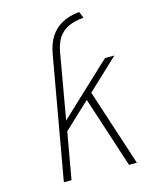

<svg xmlns="http://www.w3.org/2000/svg" viewBox="-113 -824 705 897"><g transform="rotate(-15 239.0 -375.0)"><path d="M83 0 187.5 -592Q196 -641 217.5 -674.2Q239 -707.5 274 -726.2Q309 -745 358 -750L370.5 -719Q328 -715.5 297.8 -701.8Q267.5 -688 249 -661Q230.5 -634 223 -590.5L168 -276L419 -511H464L315 -371L436 0H398L286 -344L160 -226L120 0Z"/></g></svg>

Font: Overpass Thin
Style: Italic
Weight: 250
Italic angle: -10°
Designer: Delve Withrington, Dave Bailey, Thomas Jockin
Foundry: Delve Fonts LLC
Version: Version 4.000